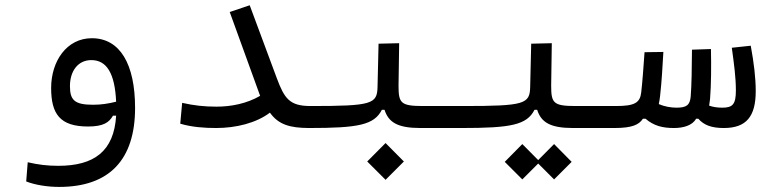

<svg xmlns="http://www.w3.org/2000/svg" viewBox="-20 -489 2970 737"><path d="M207 228.5C400.9 228.5 498.5 123 498.5 -74.7C498.5 -242.7 440.9 -342.3 332.5 -342.3C235.8 -342.3 176.3 -253.9 176.3 -151.4C176.3 -51.8 210 -3.4 317.9 -3.4C377 -3.4 398.9 -19 413.6 -44.9H425.8C417.5 91.8 341.3 147.5 203.6 147.5C160.6 147.5 127 143.1 86.4 133.8L80.6 207.5C115.2 221.2 163.1 228.5 207 228.5ZM425.8 -98.6C396 -91.3 369.1 -86.9 337.4 -86.9C267.1 -86.9 248.5 -104 248.5 -158.2C248.5 -215.8 278.8 -258.3 330.6 -258.3C389.6 -258.3 420.9 -207.5 425.8 -98.6Z M809.6 2.4C885.7 2.4 963.4 -16.6 1016.1 -56.6C1049.3 -10.3 1092.8 2 1166 2.4C1189.5 2.4 1206.1 -6.8 1206.1 -43.9C1206.1 -75.2 1196.8 -82 1171.9 -82C1091.8 -82 1071.8 -110.4 1042.5 -189L938.5 -468.8L861.8 -442.9L978.5 -121.1C927.2 -91.3 867.2 -79.6 811 -79.6C763.7 -79.6 724.6 -84 679.2 -94.2L671.9 -14.2C716.3 -1 764.6 2.4 809.6 2.4Z M1166 2.4C1355.5 2.4 1416 -9.3 1445.8 -67.4H1456.1C1471.2 -20 1505.4 2.4 1593.3 2.4H1752C1775.4 2.4 1793 -7.8 1793 -44.9C1793 -67.9 1782.7 -82 1757.8 -82H1604.5C1517.6 -82 1509.8 -93.3 1509.8 -160.6L1512.2 -323.2L1433.1 -321.3L1429.2 -155.8C1427.7 -89.8 1409.2 -82 1171.9 -82ZM1460 201.2 1530.3 130.9 1460 60.1 1389.6 130.9Z M1752 2.4C1941.4 2.4 2002 -9.3 2031.7 -67.4H2042C2057.1 -20 2091.3 2.4 2179.2 2.4H2337.9C2361.3 2.4 2378.9 -7.8 2378.9 -44.9C2378.9 -67.9 2368.7 -82 2343.8 -82H2190.4C2103.5 -82 2095.7 -93.3 2095.7 -160.6L2098.1 -323.2L2019 -321.3L2015.1 -155.8C2013.7 -89.8 1995.1 -82 1757.8 -82ZM2106.9 199.7 2174.3 132.3 2106.9 64 2045.9 125.5 1984.9 64 1917.5 132.3 1984.9 199.7 2045.9 138.7Z M2338.4 2.4C2407.7 2.4 2433.1 -10.7 2447.8 -33.2H2458C2489.3 -6.3 2522.5 2.4 2566.9 2.4C2603 2.4 2637.7 -7.3 2651.9 -33.2H2660.6C2681.6 -8.8 2711.4 2.4 2758.3 2.4C2844.2 2.4 2880.9 -41 2880.9 -139.2C2880.9 -189.9 2874 -247.1 2861.8 -313.5L2789.1 -305.7C2797.9 -241.7 2804.7 -191.4 2804.7 -141.6C2804.7 -88.9 2792.5 -75.7 2752.9 -75.7C2733.9 -75.7 2717.3 -78.1 2702.1 -83.5C2703.6 -92.3 2704.6 -101.1 2705.6 -109.4C2710 -163.6 2710.4 -234.4 2709 -300.8L2636.2 -298.3C2635.7 -230.5 2634.8 -161.1 2631.3 -118.7C2628.4 -85.4 2615.2 -75.7 2576.7 -75.7C2555.2 -75.7 2530.3 -80.1 2508.8 -89.4C2510.7 -99.1 2512.7 -109.4 2513.7 -120.1C2520 -175.3 2522.9 -229.5 2526.4 -289.6L2454.1 -288.6C2449.7 -227.1 2446.3 -178.2 2441.4 -134.8C2437 -94.2 2416 -82 2343.8 -82Z"/></svg>

Font: Cascadia Code SemiLight
Style: Regular
Weight: 350
Monospace: yes
Designer: Aaron Bell
Foundry: Saja Typeworks
Version: Version 2404.023